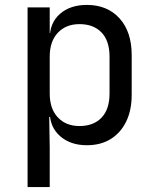

<svg xmlns="http://www.w3.org/2000/svg" viewBox="-20 -580 640 780"><path d="M92 180V-550H182V-445H200L182 -424Q182 -487 223.5 -523.5Q265 -560 333 -560Q416 -560 465.5 -505.5Q515 -451 515 -356V-195Q515 -132 492.5 -86Q470 -40 429.5 -15Q389 10 333 10Q266 10 224 -27Q182 -64 182 -126L200 -105H180L182 20V180ZM303 -68Q360 -68 392.5 -102Q425 -136 425 -200V-350Q425 -414 392.5 -448Q360 -482 303 -482Q248 -482 215 -447Q182 -412 182 -350V-200Q182 -138 215 -103Q248 -68 303 -68Z"/></svg>

Font: JetBrains Mono Zero
Style: Regular-Zero
Weight: 400
Designer: Philipp Nurullin, Konstantin Bulenkov
Foundry: JetBrains
Version: Version 2.211